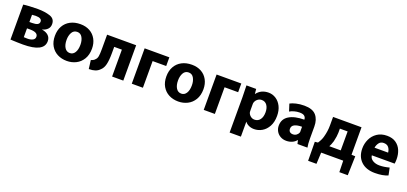

<svg xmlns="http://www.w3.org/2000/svg" viewBox="25 -1481 5636 2658"><g transform="rotate(20 2843.5 -152.0)"><path d="M64 -487Q94 -492 154 -495.5Q214 -499 277 -499Q379 -499 456 -474Q533 -449 533 -369Q533 -321 502.5 -292Q472 -263 428 -253V-251Q488 -242 522.5 -210Q557 -178 557 -126Q557 34 248 34Q212 34 167 32.5Q122 31 102 30L64 28ZM267 -290Q318 -290 344.5 -303.5Q371 -317 371 -347Q371 -400 281 -400Q265 -400 227 -396V-290ZM226 -66Q258 -64 280 -64Q326 -64 357 -80Q388 -96 388 -130Q388 -196 270 -196H226Z M895 40Q818 40 756.5 8Q695 -24 659.5 -85Q624 -146 624 -231Q624 -314 658.5 -375.5Q693 -437 756 -470.5Q819 -504 904 -504Q983 -504 1042.5 -471Q1102 -438 1135 -377.5Q1168 -317 1168 -239Q1168 -148 1130 -85Q1092 -22 1030 9Q968 40 896 40ZM899 -77Q945 -77 972 -119.5Q999 -162 999 -235Q999 -298 973.5 -343Q948 -388 898 -388Q846 -388 820.5 -343Q795 -298 795 -234Q795 -164 822 -120.5Q849 -77 898 -77Z M1726 -493V28H1561V-368H1448V-274Q1448 -172 1433 -109Q1418 -46 1378 -12Q1352 15 1314.5 28Q1277 41 1222 41L1206 -86Q1248 -98 1263 -119Q1285 -138 1291.5 -173.5Q1298 -209 1298 -282V-493Z M1851 -493H2215V-365H2015V28H1851Z M2537 40Q2460 40 2398.5 8Q2337 -24 2301.5 -85Q2266 -146 2266 -231Q2266 -314 2300.5 -375.5Q2335 -437 2398 -470.5Q2461 -504 2546 -504Q2625 -504 2684.5 -471Q2744 -438 2777 -377.5Q2810 -317 2810 -239Q2810 -148 2772 -85Q2734 -22 2672 9Q2610 40 2538 40ZM2541 -77Q2587 -77 2614 -119.5Q2641 -162 2641 -235Q2641 -298 2615.5 -343Q2590 -388 2540 -388Q2488 -388 2462.5 -343Q2437 -298 2437 -234Q2437 -164 2464 -120.5Q2491 -77 2540 -77Z M2911 -493H3275V-365H3075V28H2911Z M3355 -318Q3355 -395 3351 -493H3494L3501 -422H3503Q3565 -504 3676 -504Q3734 -504 3784 -472Q3834 -440 3864 -380.5Q3894 -321 3894 -240Q3894 -149 3859.5 -86Q3825 -23 3770.5 8.5Q3716 40 3655 40Q3612 40 3576.5 23.5Q3541 7 3523 -19H3521V200H3355ZM3521 -195 3522 -162Q3529 -130 3555.5 -107.5Q3582 -85 3616 -85Q3668 -85 3697.5 -125Q3727 -165 3727 -233Q3727 -296 3699 -336Q3671 -376 3620 -376Q3585 -376 3557.5 -353Q3530 -330 3522 -295Q3521 -289 3521 -280Q3521 -271 3521 -266Z M4429 -100Q4429 -22 4439 28H4292L4280 -24H4276Q4253 6 4214 23Q4175 40 4129 40Q4079 40 4040.5 17.5Q4002 -5 3981.5 -42.5Q3961 -80 3961 -122Q3961 -221 4042.5 -271Q4124 -321 4266 -321V-326Q4266 -352 4245.5 -372Q4225 -392 4172 -392Q4132 -392 4093 -381Q4054 -370 4029 -354L3995 -460Q4028 -478 4081.5 -491Q4135 -504 4202 -504Q4323 -504 4376 -443Q4429 -382 4429 -279ZM4270 -218Q4202 -218 4162 -198.5Q4122 -179 4122 -136Q4122 -106 4139.5 -91Q4157 -76 4185 -76Q4215 -76 4237.5 -92.5Q4260 -109 4269 -134Q4271 -141 4270.5 -149Q4270 -157 4270 -162Z M5046 -493V-88L5102 -86L5094 196H4970L4966 28H4641L4633 196H4510L4507 -83L4552 -88Q4591 -146 4603 -196Q4627 -282 4627 -367V-493ZM4771 -312Q4771 -263 4752 -181Q4735 -125 4717 -94H4885V-373H4771Z M5313 -177Q5317 -132 5358.5 -106.5Q5400 -81 5458 -81Q5524 -81 5603 -102Q5610 -75 5620 -21L5625 6Q5551 39 5434 39Q5304 39 5230 -31.5Q5156 -102 5156 -223Q5156 -293 5185.5 -357.5Q5215 -422 5275 -463Q5335 -504 5421 -504Q5501 -504 5553 -467.5Q5605 -431 5629.5 -372Q5654 -313 5654 -243Q5654 -205 5649 -177ZM5512 -289Q5508 -333 5484 -363.5Q5460 -394 5411 -394Q5366 -394 5342 -361.5Q5318 -329 5312 -289Z"/></g></svg>

Font: BM Euljiro oraeorae
Style: Regular
Weight: 400
Designer: Bongjin Kim; Bomjun Kim; Myungsoo Han; Hyesun Chae; Mikyoung Jeong; Wujin Sim; Minjae Kang; Suwha Jang;
Foundry: Sandoll Inc.
Version: Version 1.000;hotconv 1.0.109;makeexe 2.5.65596